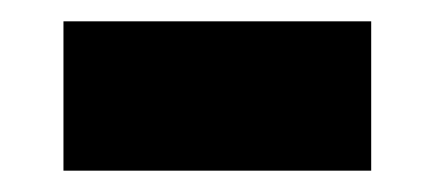

<svg xmlns="http://www.w3.org/2000/svg" viewBox="-20 -344 408 180"><path d="M39.5 -184V-324H328V-184Z"/></svg>

Font: Anek Latin Medium ExtraBold
Style: Regular
Weight: 800
Version: Version 1.003